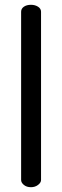

<svg xmlns="http://www.w3.org/2000/svg" viewBox="-20 -780 259 800"><path d="M109 0Q91 0 79.5 -9.5Q68 -19 68 -30V-731Q68 -744 79.5 -752Q91 -760 109 -760Q126 -760 138.5 -752Q151 -744 151 -731V-30Q151 -19 138.5 -9.5Q126 0 109 0Z"/></svg>

Font: Dosis ExtraLight Medium
Style: Regular
Weight: 500
Version: Version 3.001; ttfautohint (v1.8.2)